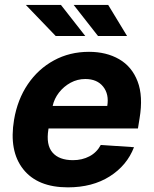

<svg xmlns="http://www.w3.org/2000/svg" viewBox="-20 -768 638 798"><path d="M262.1 10.7Q136 10.7 76.3 -65Q16.7 -140.6 38.4 -270.2Q52.6 -354.4 95.7 -418Q138.8 -481.5 204.2 -517Q269.5 -552.6 349.8 -552.6Q422.2 -552.6 475.1 -522Q528.1 -491.5 551.8 -429.9Q575.6 -368.3 560 -275.6L553.3 -234H181.8L181.1 -230.1Q170.8 -165.8 198.2 -134.1Q225.5 -102.3 283.4 -102.3Q321.4 -102.3 351.7 -118.3Q382.1 -134.2 398.8 -165.5L536.9 -156.2Q507.8 -80.3 435.9 -34.8Q364 10.7 262.1 10.7ZM198.9 -327.8H425.8Q433.9 -376.4 408.7 -408Q383.5 -439.6 334.5 -439.6Q301.8 -439.6 273.4 -424.2Q245 -408.7 225.1 -383.2Q205.3 -357.6 198.9 -327.8ZM334.5 -618.3H211.6L87.4 -747.5H233.3ZM508.2 -618.3H387.4L286.2 -747.5H429.7Z"/></svg>

Font: Inter UI
Style: Bold Italic
Weight: 700
Italic angle: 9.39999°
Designer: Rasmus Andersson
Foundry: rsms
Version: 3.2;8d6f07862